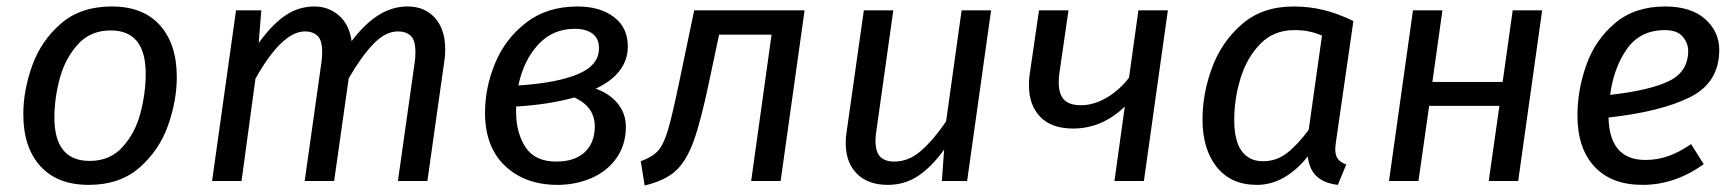

<svg xmlns="http://www.w3.org/2000/svg" viewBox="-20 -559 5357 593"><path d="M52 -206Q52 -280 79.5 -356.5Q107 -433 168 -486Q229 -539 325 -539Q422 -539 474 -481Q526 -423 526 -321Q526 -248 499 -171.5Q472 -95 411 -41.5Q350 12 254 12Q157 12 104.5 -46Q52 -104 52 -206ZM430 -331Q430 -465 322 -465Q259 -465 220 -421.5Q181 -378 164.5 -316.5Q148 -255 148 -196Q148 -62 257 -62Q320 -62 359 -105.5Q398 -149 414 -210.5Q430 -272 430 -331Z M1355 -408Q1355 -386 1353 -375L1300 0H1209L1261 -368Q1263 -380 1263 -399Q1263 -435 1248.5 -448.5Q1234 -462 1209 -462Q1170 -462 1132.5 -422.5Q1095 -383 1057 -317L1012 0H921L973 -368Q975 -380 975 -399Q975 -435 960.5 -448.5Q946 -462 922 -462Q851 -462 769 -316L726 0H635L709 -527H787L779 -426Q818 -481 859.5 -510Q901 -539 951 -539Q995 -539 1027 -511Q1059 -483 1066 -432Q1106 -485 1148.5 -512Q1191 -539 1239 -539Q1292 -539 1323.5 -503.5Q1355 -468 1355 -408Z M1919 -416Q1919 -332 1820 -285Q1863 -270 1888 -239Q1913 -208 1913 -168Q1913 -111 1883.5 -70Q1854 -29 1805.5 -8.5Q1757 12 1702 12Q1602 12 1540 -46.5Q1478 -105 1478 -211Q1478 -289 1509.5 -364.5Q1541 -440 1605.5 -489.5Q1670 -539 1764 -539Q1833 -539 1876 -506.5Q1919 -474 1919 -416ZM1581 -295Q1702 -303 1766 -330.5Q1830 -358 1830 -410Q1830 -440 1810 -455Q1790 -470 1755 -470Q1687 -470 1642 -421Q1597 -372 1581 -295ZM1574 -230V-213Q1574 -149 1603 -104.5Q1632 -60 1698 -60Q1755 -60 1786 -89Q1817 -118 1817 -169Q1817 -229 1754 -258Q1676 -236 1574 -230Z M2391 0H2300L2363 -452H2201L2170 -306Q2144 -182 2121.5 -121Q2099 -60 2066 -30.5Q2033 -1 1971 14L1959 -61Q1995 -74 2012.5 -93.5Q2030 -113 2043.5 -159Q2057 -205 2080 -316L2124 -527H2465Z M2592 -118Q2592 -135 2595 -153L2648 -527H2739L2687 -157Q2684 -139 2684 -124Q2684 -90 2698.5 -75Q2713 -60 2742 -60Q2787 -60 2825.5 -94Q2864 -128 2902 -184L2950 -527H3041L2967 0H2889L2896 -97Q2857 -43 2815.5 -15.5Q2774 12 2722 12Q2661 12 2626.5 -22.5Q2592 -57 2592 -118Z M3513 0H3422L3454 -230Q3384 -162 3294 -162Q3228 -162 3193 -198Q3158 -234 3158 -295Q3158 -317 3160 -328L3189 -527H3280L3252 -333Q3250 -322 3250 -304Q3250 -268 3266.5 -251Q3283 -234 3318 -234Q3359 -234 3399 -258Q3439 -282 3467 -319L3496 -527H3587Z M4160 -494 4106 -120Q4104 -104 4104 -98Q4104 -80 4111.5 -69Q4119 -58 4138 -51L4112 12Q4070 7 4047 -14Q4024 -35 4019 -76Q3987 -35 3947 -11.5Q3907 12 3862 12Q3782 12 3738 -43Q3694 -98 3694 -190Q3694 -270 3723.5 -350Q3753 -430 3816 -484.5Q3879 -539 3975 -539Q4024 -539 4068.5 -528Q4113 -517 4160 -494ZM3792 -189Q3792 -124 3815 -92.5Q3838 -61 3881 -61Q3922 -61 3954.5 -86Q3987 -111 4022 -158L4063 -449Q4042 -458 4022.5 -462Q4003 -466 3977 -466Q3914 -466 3872.5 -423.5Q3831 -381 3811.5 -317.5Q3792 -254 3792 -189Z M4611 -232H4394L4361 0H4270L4344 -527H4435L4404 -306H4621L4652 -527H4743L4669 0H4578Z M4948 -196Q4951 -65 5062 -65Q5099 -65 5133 -77Q5167 -89 5203 -114L5242 -52Q5153 12 5053 12Q4957 12 4904.5 -44.5Q4852 -101 4852 -202Q4852 -281 4879.5 -358.5Q4907 -436 4968 -487.5Q5029 -539 5123 -539Q5203 -539 5246.5 -500Q5290 -461 5290 -405Q5290 -304 5200 -259Q5110 -214 4948 -196ZM5194 -402Q5194 -426 5177 -446Q5160 -466 5122 -466Q5046 -466 5005 -408Q4964 -350 4953 -266Q5077 -280 5135.5 -309Q5194 -338 5194 -402Z"/></svg>

Font: Fira Sans
Style: Italic
Weight: 400
Italic angle: -8°
Designer: bBox Type GmbH & Carrois Corporate GbR & Edenspiekermann AG
Foundry: bBox Type GmbH & Carrois Corporate GbR & Edenspiekermann AG
Version: Version 4.301